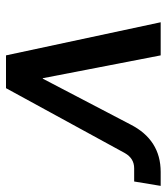

<svg xmlns="http://www.w3.org/2000/svg" viewBox="22 -578 556 640"><g transform="rotate(90 300.0 -258.0)"><path d="M164.6 0 54.2 -515.6H164.6L240.7 -122.6H242.2L395 -415Q446.3 -515.6 553.2 -515.6H599.6L585 -427.2H541Q507.8 -427.2 490.2 -396L273.9 0Z"/></g></svg>

Font: Inter Display Medium
Style: Italic
Weight: 500
Italic angle: -9.39999°
Designer: Rasmus Andersson
Foundry: rsms
Version: Version 4.000;git-a52131595